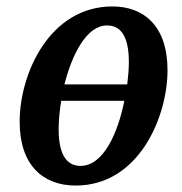

<svg xmlns="http://www.w3.org/2000/svg" viewBox="-20 -566 566 596"><path d="M215 10C411 10 500 -203 500 -348C500 -488 424 -546 329 -546C135 -546 41 -339 41 -188C41 -55 112 10 215 10ZM312 -487C354 -487 380 -455 380 -373C380 -353 378 -329 375 -304H180C204 -398 249 -487 312 -487ZM230 -51C189 -51 162 -83 162 -165C162 -191 165 -222 170 -253H366C346 -153 301 -51 230 -51Z"/></svg>

Font: Noto Serif Condensed SemiBold
Style: Italic
Weight: 600
Width: 3
Italic angle: -12°
Designer: Monotype Design Team
Foundry: Monotype Imaging Inc.
Version: Version 2.014